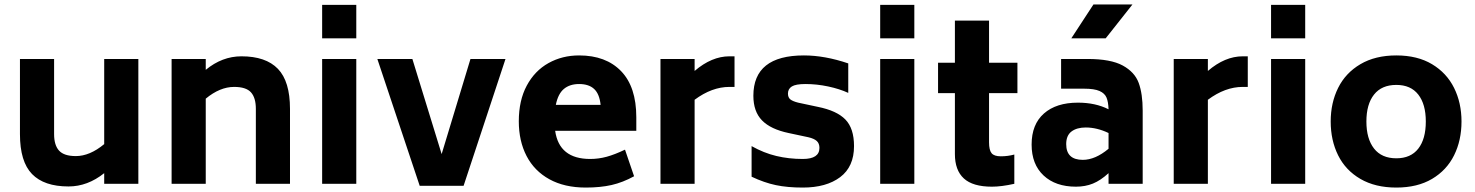

<svg xmlns="http://www.w3.org/2000/svg" viewBox="-20 -829 6652 866"><path d="M604 -563V0H450V-48Q375 12 289 12Q179 12 124.5 -44Q70 -100 70 -224V-563H224V-224Q224 -174 246.5 -149.5Q269 -125 322 -125Q385 -125 450 -179V-563Z M1288 -338V0H1134V-338Q1134 -388 1112 -412.5Q1090 -437 1036 -437Q972 -437 908 -384V0H754V-563H908V-514Q982 -575 1069 -575Q1179 -575 1233.5 -518.5Q1288 -462 1288 -338Z M1433 -807H1587V-656H1433ZM1433 -563H1587V0H1433Z M2260 -563 2071 9H1873L1682 -563H1840L1972 -134L2102 -563Z M2642 -112Q2680 -112 2716.5 -122Q2753 -132 2799 -154L2840 -34Q2789 -6 2738.5 5.5Q2688 17 2622 17Q2526 17 2458 -20.5Q2390 -58 2355 -125.5Q2320 -193 2320 -282Q2320 -376 2356 -443Q2392 -510 2454 -544.5Q2516 -579 2592 -579Q2713 -579 2781.5 -508Q2850 -437 2850 -300V-239H2484Q2502 -112 2642 -112ZM2487 -356H2689Q2684 -405 2660 -427.5Q2636 -450 2592 -450Q2550 -450 2523.5 -428Q2497 -406 2487 -356Z M3293 -575V-437H3270Q3191 -437 3113 -379V0H2959V-563H3113V-509Q3190 -575 3270 -575Z M3370 -32V-170Q3425 -139 3481.5 -125.5Q3538 -112 3601 -112Q3676 -112 3676 -162Q3676 -182 3664 -193Q3652 -204 3626 -210L3537 -229Q3456 -246 3417 -286Q3378 -326 3378 -397Q3378 -579 3606 -579Q3700 -579 3806 -543V-410Q3767 -428 3715.5 -439Q3664 -450 3613 -450Q3569 -450 3551.5 -439Q3534 -428 3534 -407Q3534 -389 3545 -380.5Q3556 -372 3580 -366L3669 -347Q3754 -330 3793 -290Q3832 -250 3832 -170Q3832 -77 3769.5 -30Q3707 17 3601 17Q3532 17 3479.5 6Q3427 -5 3370 -32Z M3950 -807H4104V-656H3950ZM3950 -563H4104V0H3950Z M4441 -409V-187Q4441 -152 4452.5 -138Q4464 -124 4494 -124Q4526 -124 4555 -132V0Q4497 13 4454 13Q4368 13 4327.5 -24Q4287 -61 4287 -134V-409H4211V-546H4287V-736H4441V-546H4569V-409Z M4633 0ZM5134 -330V0H4980V-48Q4944 -15 4909.5 -1Q4875 13 4833 13Q4741 13 4687 -37.5Q4633 -88 4633 -177Q4633 -268 4688.5 -317Q4744 -366 4842 -366Q4921 -366 4980 -336Q4979 -369 4971 -388.5Q4963 -408 4939.5 -418.5Q4916 -429 4870 -429H4766V-563H4885Q4990 -563 5044 -533.5Q5098 -504 5116 -455Q5134 -406 5134 -330ZM4980 -158V-229Q4928 -254 4877 -254Q4837 -254 4813 -236Q4789 -218 4789 -179Q4789 -108 4864 -108Q4920 -108 4980 -158ZM4912 -809H5088L4967 -656H4812Z M5608 -575V-437H5585Q5506 -437 5428 -379V0H5274V-563H5428V-509Q5505 -575 5585 -575Z M5713 -807H5867V-656H5713ZM5713 -563H5867V0H5713Z M5982 -281Q5982 -365 6015.5 -432.5Q6049 -500 6116 -539.5Q6183 -579 6278 -579Q6373 -579 6439 -539.5Q6505 -500 6538.5 -432.5Q6572 -365 6572 -281Q6572 -196 6538.5 -128.5Q6505 -61 6439 -22Q6373 17 6278 17Q6183 17 6116 -22Q6049 -61 6015.5 -128.5Q5982 -196 5982 -281ZM6411 -281Q6411 -359 6377 -402.5Q6343 -446 6278 -446Q6212 -446 6177.5 -402.5Q6143 -359 6143 -281Q6143 -203 6177.5 -159Q6212 -115 6278 -115Q6343 -115 6377 -158.5Q6411 -202 6411 -281Z"/></svg>

Font: Biryani ExtraBold
Style: Regular
Weight: 800
Designer: Dan Reynolds and Mathieu Reguer
Foundry: Dan Reynolds and Mathieu Reguer
Version: Version 1.004; ttfautohint (v1.1) -l 5 -r 5 -G 72 -x 0 -D la